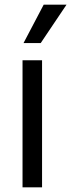

<svg xmlns="http://www.w3.org/2000/svg" viewBox="-20 -804 306 824"><path d="M76.7 0H160.5V-545.5H76.7ZM81 -619.3H154.8L265.6 -784.1H167.6Z"/></svg>

Font: Margiela Sans
Style: Regular
Weight: 400
Designer: Stefan Endress, Andreas Faust
Version: Version 1.100;FEAKit 1.0